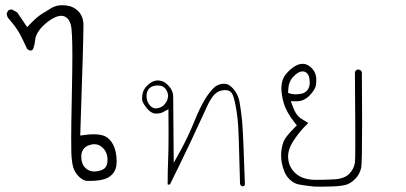

<svg xmlns="http://www.w3.org/2000/svg" viewBox="-20 -534 1540 728"><path d="M336.4 116.2Q317.4 116.2 303.2 102.1Q288.1 86.9 288.1 60.1Q288.1 33.2 308.1 21Q312.5 18.1 317.9 16.6Q327.6 12.7 337.4 12.7Q356 12.7 370.6 27.3Q387.7 44.4 387.7 73.2Q387.7 95.7 374.5 106Q362.3 114.3 341.3 116.2Q338.9 116.2 336.4 116.2ZM211.9 -474.1Q229.5 -474.1 240.2 -459Q245.1 -451.7 248.5 -439.9Q254.4 -418.5 254.4 -321.8Q254.4 -271.5 252.2 -164.8Q250 -58.1 250 -12.5Q250 33.2 250.5 45.9Q252.4 85.4 258.5 103Q264.6 120.6 278.3 134.8Q291.5 147.9 306.6 151.9Q311 151.9 315.9 151.9Q320.8 151.9 328.6 151.9Q367.7 150.4 386.2 141.1Q402.8 133.3 412.6 117.7Q419.9 106.4 421.4 92.3Q422.4 85 422.4 77.1Q422.4 60.5 418.5 41.5Q412.1 11.7 394 -6.3Q379.9 -20 359.4 -22.9Q348.1 -24.9 333.5 -24.9Q318.8 -24.9 299.8 -22L284.2 -20Q296.4 -379.9 296.4 -435.1Q296.4 -439 296.4 -441.4Q295.4 -479 268.1 -499Q248 -514.2 216.3 -514.2Q193.4 -514.2 176.3 -504.4Q151.4 -489.7 135.7 -479.5Q117.7 -467.3 94.2 -442.9L83 -431.2L45.4 -486.8L25.4 -498Q24.4 -498 23.4 -498Q16.1 -498 11.2 -494.1L5.4 -483.9Q5.4 -473.6 11.2 -465.3Q41.5 -431.2 56.2 -403.3Q70.8 -375.5 83 -348.1Q91.3 -342.3 95.7 -342.3Q101.1 -342.3 105 -346.7Q111.3 -362.8 113.3 -382.3Q116.2 -409.7 144.5 -437Q162.6 -454.6 180.7 -464.4Q198.7 -474.1 211.9 -474.1Z M615.7 165Q618.7 166.5 620.1 166.5Q622.6 166.5 625.5 163.1Q666 81.5 704.1 1L764.6 -129.4Q778.8 -161.1 793.9 -176.3Q805.7 -188 818.4 -190.4Q826.7 -192.4 831.8 -192.4Q836.9 -192.4 840.3 -191.9Q855 -189.5 861.3 -176.8Q873 -151.9 881.3 -79.1Q885.3 -43.9 890.1 162.1Q891.1 166.5 893.1 169.4L898.9 172.4Q903.3 172.4 905.8 170.9L908.7 166Q901.9 -40.5 897.5 -80.3Q893.1 -120.1 888.2 -147.5Q882.3 -179.7 859.9 -202.1Q847.7 -214.4 836.4 -215.8Q832.5 -216.3 830.1 -216.3Q827.6 -216.3 824.2 -216.3Q815.4 -215.8 804.2 -210.4Q796.9 -207.5 787.4 -197.8Q777.8 -188 765.1 -169.9Q741.2 -134.3 717.8 -75.9Q694.3 -17.6 663.1 39.6L638.7 83.5L636.7 -168Q636.2 -191.9 616.7 -211.4Q602.1 -226.1 587.9 -228Q583 -229 579.8 -229Q576.7 -229 574.5 -228.8Q572.3 -228.5 569.8 -228Q564.5 -227.1 560.1 -225.1Q546.9 -218.8 536.9 -208.3Q526.9 -197.8 522.9 -186.5Q518.6 -173.8 518.6 -159.2Q518.6 -146.5 535.2 -125.5Q551.8 -104.5 568.4 -103.5Q571.3 -103.5 575.7 -103.5Q580.1 -103.5 586.7 -104.7Q593.3 -106 599.1 -109.4L618.7 -120.1Q619.1 -55.2 619.1 -30.8Q619.1 42.5 617.4 75.9Q615.7 109.4 615.7 165ZM605 -139.2 605.5 -139.6Q605 -139.6 605 -139.2ZM579.1 -124Q575.2 -123 570.8 -123Q566.4 -123 562.5 -124.5Q555.2 -127 551.3 -131.3Q535.6 -147 535.6 -169.4Q535.6 -188.5 545.9 -198.7Q557.1 -210 579.1 -210Q598.1 -210 608.4 -196.3Q617.2 -183.6 617.2 -170.9Q617.2 -153.3 603.5 -137.7Q594.7 -127.4 579.1 -124Z M1082.5 -178.7 1072.3 -181.6 1072.8 -191.9Q1073.7 -223.1 1091.3 -242.2Q1110.4 -263.2 1127.4 -263.2Q1137.2 -263.2 1144.3 -256.1Q1151.4 -249 1153.3 -234.9Q1154.3 -227.1 1154.3 -223.6Q1154.3 -220.2 1154.3 -218Q1154.3 -215.8 1153.8 -212.4Q1151.9 -198.2 1142.6 -189Q1136.7 -183.1 1127.9 -179.7Q1111.3 -176.3 1101.3 -176.3Q1091.3 -176.3 1082.5 -178.7ZM1339.4 -270.5Q1327.1 -270.5 1325.7 -257.3Q1327.1 -98.1 1327.1 -51Q1327.1 -3.9 1327.1 19Q1327.1 73.2 1325.7 83Q1321.8 107.4 1303.7 125.5Q1285.6 143.6 1247.6 146Q1213.4 147.9 1174.8 147.9H1174.3Q1127.9 147 1102.1 124.5Q1076.2 102.1 1072.8 67.9Q1072.3 64 1072.3 60.1Q1072.3 29.3 1096.2 -5.4Q1119.1 -39.6 1147.9 -66.4Q1147 -68.8 1146.5 -69.3Q1137.7 -74.7 1128.7 -80.1Q1119.6 -85.4 1117.2 -87.4Q1100.6 -100.1 1089.4 -132.3L1082.5 -150.4Q1103 -149.9 1104 -149.9Q1132.3 -149.9 1153.3 -171.4Q1175.8 -194.3 1178.2 -212.9Q1179.2 -221.2 1179.2 -225.6Q1179.2 -230 1179.2 -235.4Q1179.2 -240.7 1177.2 -249Q1173.3 -264.6 1161.1 -276.4Q1146 -292 1127.9 -292Q1099.6 -292 1067.9 -257.3Q1048.8 -236.8 1047.4 -207.5Q1046.9 -203.1 1046.9 -199.2Q1046.9 -195.3 1047.1 -189.7Q1047.4 -184.1 1048.8 -175.8Q1050.8 -159.2 1056.2 -142.1Q1066.4 -107.9 1098.1 -67.9L1105.5 -58.6L1097.2 -50.3Q1063 -16.1 1055.7 2Q1045.9 26.9 1045.9 55.2Q1045.9 67.4 1048.3 82.3Q1050.8 97.2 1058.1 116.2Q1064.9 133.8 1079.6 147.5Q1094.2 160.6 1108.9 164.6Q1126 168.5 1169.9 173.3Q1185.1 173.8 1197.3 173.8Q1221.7 173.8 1242.2 172.9Q1275.4 171.4 1292.5 166.5Q1310.5 161.1 1327.6 143.6Q1344.2 126.5 1349.6 101.6Q1353 83.5 1353 -72.3Q1353 -149.4 1352.1 -260.3L1348.6 -266.6L1340.8 -270.5Q1339.8 -270.5 1339.4 -270.5Z"/></svg>

Font: NaikaiFont
Style: ExtraLight
Weight: 200
Version: Version 1.89